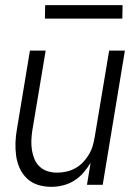

<svg xmlns="http://www.w3.org/2000/svg" viewBox="-20 -716 540 744"><path d="M179 8Q152 8 127.5 0.5Q103 -7 85 -24Q67 -41 56.5 -64Q46 -87 42.5 -112.5Q39 -138 40 -164.5Q41 -191 46 -218L96 -520H157L105 -209Q102 -189 101.5 -170Q101 -151 104 -133Q107 -115 114 -98.5Q121 -82 134 -70Q147 -58 164.5 -52.5Q182 -47 202 -47Q219 -47 237 -51Q255 -55 271.5 -64Q288 -73 301 -86.5Q314 -100 324 -116.5Q334 -133 339 -150Q344 -167 347 -185L403 -520H464L378 0H317L331 -85Q319 -65 303 -46.5Q287 -28 266.5 -15.5Q246 -3 223.5 2.5Q201 8 179 8ZM154 -644 155 -696H455L454 -644Z"/></svg>

Font: Iosevka Term Curly Lt Obl
Style: Regular
Weight: 300
Italic angle: -9°
Designer: Belleve Invis
Foundry: Belleve Invis
Version: Version 32.3.0